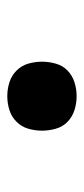

<svg xmlns="http://www.w3.org/2000/svg" viewBox="132 -360 235 540"><g transform="rotate(-90 250.0 -89.5)"><path d="M250 8Q230 8 211 2Q192 -4 178 -17.5Q164 -31 158.5 -50.5Q153 -70 153 -89Q153 -109 158.5 -128Q164 -147 178 -161Q192 -175 211 -181Q230 -187 250 -187Q270 -187 289 -181Q308 -175 322 -161Q336 -147 341.5 -128Q347 -109 347 -89Q347 -70 341.5 -50.5Q336 -31 322 -17.5Q308 -4 289 2Q270 8 250 8Z"/></g></svg>

Font: Iosevka SS08 Regular
Style: Bold
Weight: 700
Monospace: yes
Designer: Belleve Invis
Foundry: Belleve Invis
Version: Version 16.3.4; ttfautohint (v1.8.4)